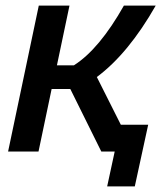

<svg xmlns="http://www.w3.org/2000/svg" viewBox="-20 -543 595 688"><path d="M327 -267 413 -96H511L463 125H364L391 0H343L232 -224H165L118 0H9L119 -523H229L184 -309H245Q336 -367 424 -523H538Q440 -351 327 -267Z"/></svg>

Font: Raleway-v4020 SemiBold
Style: Italic
Weight: 600
Italic angle: -12°
Designer: Matt McInerney, Pablo Impallari, Rodrigo Fuenzalida
Foundry: Matt McInerney, Pablo Impallari, Rodrigo Fuenzalida
Version: Version 4.020;PS 004.020;hotconv 1.0.88;makeotf.lib2.5.64775